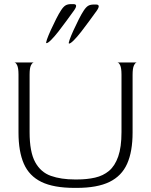

<svg xmlns="http://www.w3.org/2000/svg" viewBox="-20 -904 735 934"><path d="M343 10Q241 10 181.5 -19Q122 -48 96 -107.5Q70 -167 70 -259V-541Q70 -573 63.5 -586.5Q57 -600 50 -600H144Q137 -599 130.5 -586Q124 -573 124 -541V-261Q124 -165 151 -115.5Q178 -66 227.5 -48.5Q277 -31 344 -31H355Q403 -31 442.5 -40Q482 -49 510.5 -73Q539 -97 555 -142.5Q571 -188 571 -261V-541Q571 -573 564.5 -586.5Q558 -600 551 -600H645Q638 -599 631.5 -585.5Q625 -572 625 -540V-259Q625 -167 598.5 -107.5Q572 -48 512.5 -19Q453 10 353 10ZM316 -692Q312 -692 318.5 -710.5Q325 -729 337.5 -756.5Q350 -784 363.5 -810.5Q377 -837 387 -852Q398 -869 408.5 -875.5Q419 -882 436 -882H447Q472 -882 450 -851Q434 -829 414 -801.5Q394 -774 374.5 -749Q355 -724 339 -708Q323 -692 316 -692ZM206 -694Q202 -694 208.5 -712.5Q215 -731 227.5 -758.5Q240 -786 253.5 -812.5Q267 -839 277 -854Q288 -871 298.5 -877.5Q309 -884 326 -884H337Q362 -884 340 -853Q324 -831 304 -803.5Q284 -776 264.5 -751Q245 -726 229 -710Q213 -694 206 -694Z"/></svg>

Font: Red Rose Light
Style: Regular
Weight: 300
Designer: Jaikishan Patel
Version: Version 1.001; ttfautohint (v1.8.3)